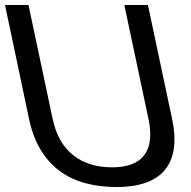

<svg xmlns="http://www.w3.org/2000/svg" viewBox="-24 -734 766 770"><path d="M666 -257.8Q680.7 -189.5 673.1 -137.9Q665.5 -86.4 637 -52.2Q608.4 -18.1 559.8 -1Q511.2 16.1 443.8 16.1Q375 16.1 317.1 0.2Q259.3 -15.6 214.4 -49.1Q169.4 -82.5 138.4 -134.3Q107.4 -186 92.3 -257.8L-3.9 -713.9H90.3L187 -257.8Q207.5 -161.1 268.8 -112.1Q330.1 -63 426.8 -63Q517.6 -63 554.7 -112.1Q591.8 -161.1 571.3 -257.8L474.6 -713.9H569.3Z"/></svg>

Font: XB Khoramshahr
Style: Oblique
Weight: 400
Italic angle: 12°
Designer: Behnam
Foundry: Irmug
Version: Version 8.005 2009